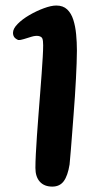

<svg xmlns="http://www.w3.org/2000/svg" viewBox="-20 -641 350 694"><path d="M169 33.5Q140 33.5 124 15.8Q108 -2 108 -34Q108 -54 109.5 -84Q111 -114 113.5 -150Q116 -186 119 -224.8Q122 -263.5 125 -301.8Q128 -340 130.5 -374.2Q133 -408.5 134.5 -435Q136 -461.5 136 -477.5Q136 -495 133 -502Q130 -509 118.5 -511Q108 -512.5 93.8 -508.2Q79.5 -504 66.5 -499.8Q53.5 -495.5 45.5 -496.5Q35.5 -501 31.2 -507.2Q27 -513.5 27 -522.5Q27 -537.5 43.8 -554.5Q60.5 -571.5 86.2 -586.5Q112 -601.5 138.5 -611.2Q165 -621 183.5 -621Q208 -621 222.8 -607Q237.5 -593 245 -569.5Q252.5 -546 255.2 -517Q258 -488 258 -458Q258 -438.5 257 -412.2Q256 -386 254.5 -355.8Q253 -325.5 250.8 -293Q248.5 -260.5 246 -227Q243.5 -193.5 241 -161.5Q238.5 -129.5 236.2 -100.2Q234 -71 231.5 -46.5Q225 -6 210.5 13.8Q196 33.5 169 33.5Z"/></svg>

Font: Gluten
Style: Regular
Weight: 400
Designer: Tyler Finck
Foundry: Etcetera Type Company
Version: Version 1.300